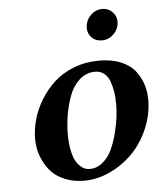

<svg xmlns="http://www.w3.org/2000/svg" viewBox="-49 -683 615 736"><g transform="rotate(-5 258.5 -315.0)"><path d="M198.2 -172.9Q198.2 -137.7 203.9 -111.1Q209.5 -84.5 217.3 -70.3Q225.1 -56.2 235.6 -47.1Q246.1 -38.1 254.4 -35.6Q262.7 -33.2 271 -33.2Q298.8 -33.2 321 -52Q343.3 -70.8 356.2 -98.6Q369.1 -126.5 377.9 -160.6Q386.7 -194.8 389.9 -222.4Q393.1 -250 393.1 -272Q393.1 -296.9 389.9 -318.4Q386.7 -339.8 379.4 -359.9Q372.1 -379.9 357.7 -391.4Q343.3 -402.8 323.2 -402.8Q289.1 -402.8 263.2 -379.6Q237.3 -356.4 223.9 -319.8Q210.4 -283.2 204.3 -246.1Q198.2 -209 198.2 -172.9ZM71.8 -165Q71.8 -201.7 82.3 -240Q92.8 -278.3 115.2 -314.9Q137.7 -351.6 168.7 -380.1Q199.7 -408.7 244.6 -426.3Q289.6 -443.8 341.8 -443.8Q391.1 -443.8 427 -428.5Q462.9 -413.1 481.7 -387.7Q500.5 -362.3 508.8 -335.2Q517.1 -308.1 517.1 -278.8Q517.1 -221.2 493.9 -167.2Q470.7 -113.3 433.1 -75Q395.5 -36.6 346.2 -13.4Q296.9 9.8 246.1 9.8Q205.6 9.8 173.3 -3.4Q141.1 -16.6 122.6 -35.9Q104 -55.2 92 -80.1Q80.1 -105 75.9 -125.7Q71.8 -146.5 71.8 -165ZM306.2 -571.8Q306.2 -599.6 325.7 -619.9Q345.2 -640.1 372.1 -640.1Q394.5 -640.1 410.2 -624.3Q425.8 -608.4 425.8 -586.9Q425.8 -559.6 406.2 -539.8Q386.7 -520 359.9 -520Q336.4 -520 321.3 -535.2Q306.2 -550.3 306.2 -571.8Z"/></g></svg>

Font: Linux Libertine G
Style: Semibold Italic
Weight: 600
Italic angle: -11.5°
Designer: Philipp H. Poll
Foundry: Philipp H. Poll
Version: Version 5.1.1